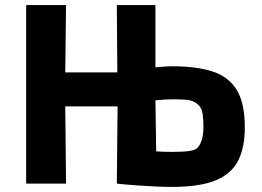

<svg xmlns="http://www.w3.org/2000/svg" viewBox="-20 -723 1032 756"><path d="M83 0V-703H240L237 -438H442L440 -703H592V-458Q607 -459 624 -460.5Q641 -462 659 -462Q752 -462 815.5 -442Q879 -422 911.5 -370Q944 -318 944 -221Q944 -143 918 -91Q892 -39 829.5 -13Q767 13 657 13Q630 13 595 11.5Q560 10 526.5 7.5Q493 5 469 3Q445 1 440 0L443 -304H237L240 0ZM663 -332Q647 -332 628.5 -331Q610 -330 592 -328L595 -127Q609 -126 624.5 -125.5Q640 -125 656 -125Q700 -125 722 -128Q744 -131 754 -138Q765 -146 773 -167.5Q781 -189 781 -226Q781 -250 778 -273.5Q775 -297 761 -310Q745 -325 725 -328.5Q705 -332 663 -332Z"/></svg>

Font: Ruda SemiBold
Style: Bold
Weight: 900
Designer: Mariela Monsalve and Angelina Sanchez
Foundry: Mariela Monsalve and Angelina Sanchez
Version: Version 2.000